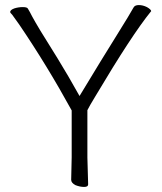

<svg xmlns="http://www.w3.org/2000/svg" viewBox="-20 -729 640 758"><path d="M263 -293Q166 -470 56 -632Q35 -662 28 -671Q21 -678 20 -681Q20 -690 37 -696Q53 -701 70 -701Q87 -701 90 -695Q98 -682 107 -664Q116 -647 140 -607L207 -499Q250 -429 294 -350Q387 -504 441 -590Q494 -675 507 -699Q512 -709 528 -709Q544 -709 560 -701Q576 -692 577 -685Q577 -685 576 -684Q501 -592 356 -348Q334 -312 325 -294V-107L328 -1Q328 9 312 9Q296 9 278 2Q261 -7 261 -19L263 -108Z"/></svg>

Font: Moon Stars Kai T Light
Style: Regular
Weight: 300
Designer: GuiWonder
Version: Version 1.101